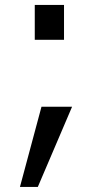

<svg xmlns="http://www.w3.org/2000/svg" viewBox="-20 -565 376 766"><path d="M235.4 -545.4H118.7V-406.2H235.4ZM145.5 -139.2 59.6 180.7H130.9L267.6 -139.2Z"/></svg>

Font: SG Kara Light
Style: Regular
Weight: 400
Designer: Damoon Khanjanzadeh
Version: Version 1.000